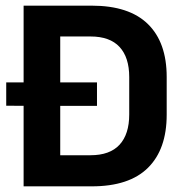

<svg xmlns="http://www.w3.org/2000/svg" viewBox="-20 -659 651 679"><path d="M323 -284.5 2 -285V-367.5H323ZM304.5 0H155V-110H300Q368.5 -110 402.8 -147.2Q437 -184.5 437 -254V-386.5Q437 -456 402.8 -493Q368.5 -530 300 -530H154.5V-639H304.5Q436.5 -639 503 -574Q569.5 -509 569.5 -387V-253.5Q569.5 -131 503.2 -65.5Q437 0 304.5 0ZM193 0H63.5V-639H193Z"/></svg>

Font: Anek Kannada Medium SemiBold
Style: Regular
Weight: 600
Version: Version 1.003